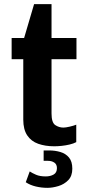

<svg xmlns="http://www.w3.org/2000/svg" viewBox="-20 -694 428 924"><path d="M241 10Q198 10 164 -2Q130 -14 111 -42.5Q92 -71 92 -118V-409H36V-511H96L144 -674H228V-511H348V-409H228V-148Q228 -104 246 -92Q264 -80 285 -80Q296 -80 315.5 -84.5Q335 -89 347 -94V-10Q334 -3 315 1.5Q296 6 276.5 8Q257 10 241 10ZM208 210Q180 210 152.5 203.5Q125 197 104 183L123 131Q135 139 153.5 147Q172 155 200 155Q222 155 238 146Q254 137 254 115Q254 97 241.5 88.5Q229 80 211 80H190V30H217Q245 30 270.5 37.5Q296 45 312 64Q328 83 328 118Q328 153 308.5 173Q289 193 261 201.5Q233 210 208 210Z"/></svg>

Font: Chivo Medium SemiBold
Style: Regular
Weight: 600
Version: Version 2.002